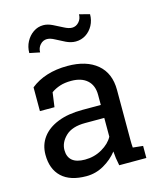

<svg xmlns="http://www.w3.org/2000/svg" viewBox="-116 -852 785 945"><g transform="rotate(-15 276.5 -379.5)"><path d="M207 10.3Q124.5 10.3 81.5 -30Q38.6 -70.3 38.6 -143.6Q38.6 -193.8 66.2 -231.2Q93.8 -268.6 146 -289.3Q198.2 -310.1 271 -310.1H365.2V-361.8Q365.2 -409.7 336.2 -436Q307.1 -462.4 254.4 -462.4Q221.2 -462.4 196.8 -454.3Q172.4 -446.3 152.3 -432.1L142.1 -358.4H67.9V-479.5Q103.5 -508.3 150.9 -523.2Q198.2 -538.1 255.9 -538.1Q352.1 -538.1 406.7 -492.2Q461.4 -446.3 461.4 -360.8V-106.4Q461.4 -96.2 461.7 -86.4Q461.9 -76.7 462.9 -66.9L514.2 -61.5V0H376Q371.6 -21.5 369.1 -38.6Q366.7 -55.7 365.7 -72.8Q337.9 -37.1 296.1 -13.4Q254.4 10.3 207 10.3ZM221.2 -70.3Q269 -70.3 308.6 -93.3Q348.1 -116.2 365.2 -148.4V-244.1H267.6Q201.2 -244.1 168 -212.4Q134.8 -180.7 134.8 -141.6Q134.8 -106.9 156.2 -88.6Q177.7 -70.3 221.2 -70.3ZM143.6 -637.2 91.3 -647.9Q91.3 -679.2 105 -705.1Q118.7 -731 141.6 -746.8Q164.6 -762.7 192.9 -762.7Q214.8 -762.7 239.7 -750.5Q264.6 -738.3 287.8 -726.1Q311 -713.9 327.6 -713.9Q347.7 -713.9 362.3 -729.7Q377 -745.6 377 -769L429.7 -755.4Q429.7 -724.1 416 -698.7Q402.3 -673.3 379.2 -658.4Q356 -643.6 327.6 -643.6Q303.7 -643.6 278.8 -655.5Q253.9 -667.5 231.7 -679.7Q209.5 -691.9 192.9 -691.9Q172.4 -691.9 158 -676Q143.6 -660.2 143.6 -637.2Z"/></g></svg>

Font: Roboto Slab LO
Style: Regular
Weight: 400
Designer: Google
Version: Version 2.000